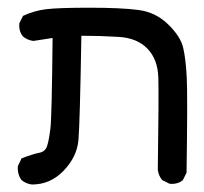

<svg xmlns="http://www.w3.org/2000/svg" viewBox="-20 -371 540 508"><path d="M64.5 117.2Q48.8 115.2 37.1 105.5Q25.4 89.8 27.3 68.4L37.1 47.9Q68.4 36.1 84 33.2Q99.6 30.3 104.5 15.6Q109.4 1 113.3 -30.3Q117.2 -61.5 119.1 -270.5L68.4 -262.7Q52.7 -264.6 41 -274.4Q29.3 -288.1 31.2 -309.6L41 -329.1Q70.3 -342.8 102.5 -346.7Q134.8 -350.6 217.3 -350.6Q299.8 -350.6 345.7 -344.7Q391.6 -338.9 424.8 -306.6Q458 -274.4 464.8 -244.1Q471.7 -213.9 474.1 -165.5Q476.6 -117.2 473.6 85.9L463.9 105.5Q450.2 117.2 428.7 115.2L409.2 105.5Q399.4 93.8 397.5 78.1Q400.4 -117.2 398.9 -165.5Q397.5 -213.9 370.1 -242.2Q342.8 -270.5 293.9 -273.4Q245.1 -276.4 195.3 -276.4Q191.4 -43.9 187.5 0Q183.6 43.9 148.4 80.6Q113.3 117.2 64.5 117.2Z"/></svg>

Font: NaikaiFont
Style: Regular-Lite
Weight: 400
Version: Version 1.67